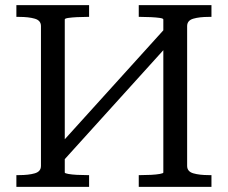

<svg xmlns="http://www.w3.org/2000/svg" viewBox="-20 -730 890 750"><path d="M186 -134 632 -627 666 -587 220 -94ZM44 0V-46H55Q92 -46 116 -53Q140 -60 140 -82V-628Q140 -650 116 -657Q92 -664 55 -664H44V-710H328V-664H319Q300 -664 280.5 -663Q261 -662 247 -660Q233 -658 233 -654V-56Q233 -53 247 -50.5Q261 -48 280.5 -47Q300 -46 319 -46H328V0ZM522 0V-46H531Q550 -46 570 -47Q590 -48 604 -50.5Q618 -53 618 -56V-654Q618 -658 604 -660Q590 -662 570 -663Q550 -664 531 -664H522V-710H806V-664H795Q759 -664 735 -657Q711 -650 711 -628V-82Q711 -60 735 -53Q759 -46 795 -46H806V0Z"/></svg>

Font: Roboto Serif 28pt
Style: Regular
Weight: 400
Designer: Greg Gazdowicz
Foundry: Commercial Type
Version: Version 1.008